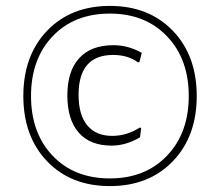

<svg xmlns="http://www.w3.org/2000/svg" viewBox="-20 -618 729 650"><path d="M139.5 -514Q220 -598 352 -598Q484 -598 565 -514Q646 -430 646 -293Q646 -156 565 -72Q484 12 352 12Q220 12 139.5 -72Q59 -156 59 -293Q59 -430 139.5 -514ZM352 -572Q231 -572 158 -495Q85 -418 85 -293Q85 -168 158 -91Q231 -14 352 -14Q472 -14 545.5 -91Q619 -168 619 -293Q619 -418 545.5 -495Q472 -572 352 -572ZM364 -465Q414 -465 460 -439L452 -408L447 -407Q413 -432 363 -432Q246 -432 246 -297Q246 -229 275.5 -193.5Q305 -158 360 -158Q409 -158 453 -186L458 -185L454 -153Q406 -125 358 -125Q285 -125 246.5 -169Q208 -213 208 -295Q208 -377 248 -421Q288 -465 364 -465Z"/></svg>

Font: Alegreya Sans SC Light
Style: Italic
Weight: 300
Italic angle: -7°
Designer: Juan Pablo del Peral
Foundry: Huerta Tipografica
Version: Version 2.007